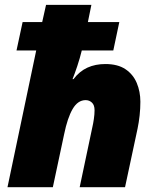

<svg xmlns="http://www.w3.org/2000/svg" viewBox="-20 -780 662 800"><path d="M11.2 0 130.9 -569.8H48.8L74.2 -688H155.8L171.9 -759.8H360.8L346.2 -688H477.1L452.1 -569.8H320.8Q313 -537.6 302 -504.6Q291 -471.7 282.2 -450.2H286.1Q311.5 -483.4 344.5 -498.3Q377.4 -513.2 418.9 -513.2Q470.7 -513.2 502.7 -491.7Q534.7 -470.2 549.8 -434.3Q564.9 -398.4 564.9 -356Q564.9 -328.1 561.8 -299.1Q558.6 -270 553.2 -244.1L501 0H312L365.2 -252Q368.2 -264.6 371.1 -284.2Q374 -303.7 374 -320.8Q374 -342.3 363 -352.5Q352.1 -362.8 336.9 -362.8Q304.2 -362.8 282.7 -325.9Q261.2 -289.1 247.1 -220.2L200.2 0Z"/></svg>

Font: Open Sans ExtraBold
Style: Italic
Weight: 800
Italic angle: -12°
Designer: Monotype Design Team
Foundry: Monotype Imaging Inc.
Version: Version 3.000; ttfautohint (v1.8.4)